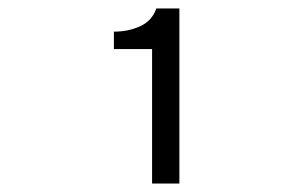

<svg xmlns="http://www.w3.org/2000/svg" viewBox="-20 -799 672 455"><path d="M340.4 -364V-682.8H249.9V-724Q284.5 -724 312.5 -737Q340.5 -750 350.5 -779H405.1V-364Z"/></svg>

Font: Atkinson Hyperlegible Mono ExtraLight
Style: Regular
Weight: 200
Monospace: yes
Designer: Elliott Scott, Megan Eiswerth, Linus Boman, Theodore Petrosky, Letters from Sweden
Foundry: Applied Design Works, Letters from Sweden
Version: Version 2.001